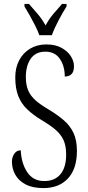

<svg xmlns="http://www.w3.org/2000/svg" viewBox="-20 -951 451 981"><path d="M202 10Q146 10 110.5 -9Q75 -28 58 -58.5Q41 -89 41 -125Q41 -148 53 -165.5Q65 -183 86 -183Q89 -117 119 -71.5Q149 -26 206 -26Q260 -26 289 -61Q318 -96 318 -161Q318 -207 304 -236.5Q290 -266 262 -289.5Q234 -313 190 -339Q149 -364 119 -392.5Q89 -421 73.5 -460Q58 -499 58 -556Q58 -605 78 -643Q98 -681 134 -702.5Q170 -724 217 -724Q262 -724 293.5 -707Q325 -690 341.5 -664.5Q358 -639 358 -612Q358 -585 345.5 -572.5Q333 -560 311 -560Q311 -613 286 -650Q261 -687 212 -687Q162 -687 137 -651Q112 -615 112 -558Q112 -517 124 -489Q136 -461 162 -438Q188 -415 231 -390Q274 -364 306 -336.5Q338 -309 355.5 -272Q373 -235 373 -180Q373 -88 327 -39Q281 10 202 10ZM181 -771Q173 -794 159.5 -820.5Q146 -847 131.5 -873Q117 -899 105 -918V-931H128Q152 -904 173.5 -878.5Q195 -853 213 -821Q230 -853 251.5 -878.5Q273 -904 297 -931H320V-918Q302 -890 279.5 -847.5Q257 -805 245 -771Z"/></svg>

Font: Noto Serif ExtraCondensed Light
Style: Regular
Weight: 300
Width: 2
Designer: Monotype Design Team
Foundry: Monotype Imaging Inc.
Version: Version 2.014; ttfautohint (v1.8.4.7-5d5b)